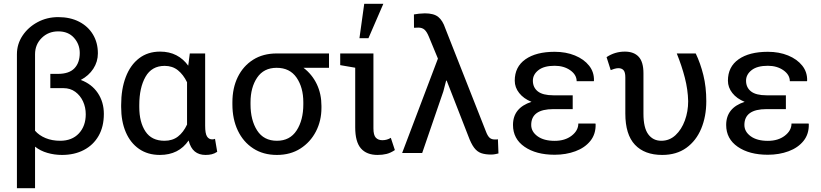

<svg xmlns="http://www.w3.org/2000/svg" viewBox="-20 -812 4358 1019"><path d="M69.8 187V-523.9Q69.8 -578.1 99.6 -622.8Q129.4 -667.5 179.2 -694.3Q229 -721.2 289.1 -721.2Q352.5 -721.2 399.9 -696.8Q447.3 -672.4 473.4 -628.9Q499.5 -585.4 499.5 -528.8Q499.5 -484.4 475.3 -447.3Q451.2 -410.2 408.7 -387.7Q466.8 -366.2 499 -318.4Q531.2 -270.5 531.2 -207.5Q531.2 -139.6 503.2 -90.8Q475.1 -42 425 -15.9Q375 10.3 309.1 10.3Q269 10.3 231.7 -0.5Q194.3 -11.2 166 -33.7V187ZM299.3 -64.9Q362.3 -64.9 398.7 -104Q435.1 -143.1 435.1 -205.6Q435.1 -242.2 420.7 -273.7Q406.2 -305.2 379.6 -324.7Q353 -344.2 316.9 -344.2H247.1V-419.9H287.1Q346.7 -419.9 375 -449.5Q403.3 -479 403.3 -530.8Q403.3 -577.1 372.8 -611.3Q342.3 -645.5 289.1 -645.5Q236.8 -645.5 201.4 -610.6Q166 -575.7 166 -523.9V-118.2Q187.5 -93.3 221.9 -79.1Q256.3 -64.9 299.3 -64.9Z M828.6 10.3Q764.2 10.3 718 -21.7Q671.9 -53.7 647.5 -110.8Q623 -168 623 -244.1V-254.4Q623 -339.4 647.5 -403.3Q671.9 -467.3 718.3 -502.7Q764.6 -538.1 829.6 -538.1Q878.4 -538.1 915.8 -518.8Q953.1 -499.5 979 -463.4L987.3 -528.3H1068.8V-144.5Q1068.8 -103.5 1078.6 -87.9Q1088.4 -72.3 1106 -72.3Q1115.2 -72.3 1121.1 -75.2L1132.8 -6.3Q1118.2 3.4 1103.5 6.8Q1088.9 10.3 1070.8 10.3Q1036.1 10.3 1013.7 -8.1Q991.2 -26.4 981 -66.4Q928.7 10.3 828.6 10.3ZM853 -64.9Q895.5 -64.9 924.6 -87.4Q953.6 -109.9 972.7 -150.9V-375.5Q953.1 -416 924.1 -439.2Q895 -462.4 854 -462.4Q785.2 -462.4 752.2 -404.3Q719.2 -346.2 719.2 -254.4V-244.1Q719.2 -163.6 752 -114.3Q784.7 -64.9 853 -64.9Z M1449.7 10.3Q1377 10.3 1324 -24.2Q1271 -58.6 1242.2 -119.1Q1213.4 -179.7 1213.4 -258.3V-269Q1213.4 -344.7 1241.9 -403.1Q1270.5 -461.4 1323.2 -494.9Q1376 -528.3 1448.7 -528.3H1726.1V-452.1H1590.8Q1636.7 -417 1661.4 -365.2Q1686 -313.5 1686 -250V-239.3Q1686 -170.9 1656.7 -114.3Q1627.4 -57.6 1574.5 -23.7Q1521.5 10.3 1449.7 10.3ZM1449.7 -64.9Q1518.6 -64.9 1554.2 -119.6Q1589.8 -174.3 1589.8 -258.3V-269Q1589.8 -347.7 1554 -399.9Q1518.1 -452.1 1448.2 -452.1Q1379.9 -452.1 1344.7 -399.9Q1309.6 -347.7 1309.6 -269V-258.3Q1309.6 -174.3 1344.7 -119.6Q1379.9 -64.9 1449.7 -64.9Z M1983.9 10.3Q1925.8 10.3 1895.5 -24.4Q1865.2 -59.1 1865.2 -136.2V-452.6L1785.6 -466.3V-528.3H1961.9V-130.9Q1961.9 -94.7 1974.6 -81.3Q1987.3 -67.9 2009.3 -67.9Q2034.2 -67.9 2054.2 -80.6L2075.7 -15.6Q2053.2 -0.5 2031.7 4.9Q2010.3 10.3 1983.9 10.3ZM1887.7 -609.4 1913.1 -792H2014.6L1935.5 -609.4Z M2586.9 8.3Q2555.2 8.3 2533.7 0.7Q2512.2 -6.8 2496.1 -28.3Q2480 -49.8 2464.8 -91.3L2350.6 -384.3L2347.7 -383.8L2333 -327.1L2220.7 0H2114.3L2304.2 -501L2255.9 -617.7Q2245.1 -644 2232.7 -654.8Q2220.2 -665.5 2200.2 -665.5Q2195.8 -665.5 2188.7 -665Q2181.6 -664.6 2177.2 -664.6L2176.8 -735.4Q2185.1 -737.3 2203.6 -739.3Q2222.2 -741.2 2234.9 -741.2Q2282.2 -741.2 2305.9 -722.2Q2329.6 -703.1 2343.3 -661.6L2558.6 -115.2Q2567.4 -91.3 2577.9 -81.5Q2588.4 -71.8 2605 -71.8Q2610.8 -71.8 2615 -71.8Q2619.1 -71.8 2622.6 -72.8L2625.5 2.4Q2618.2 4.4 2607.7 6.3Q2597.2 8.3 2586.9 8.3Z M2923.8 9.3Q2825.2 9.3 2763.9 -33Q2702.6 -75.2 2702.6 -148.9Q2702.6 -239.7 2800.8 -271.5Q2758.8 -288.6 2735.4 -318.4Q2711.9 -348.1 2711.9 -383.8Q2711.9 -457.5 2768.6 -497.3Q2825.2 -537.1 2923.8 -537.1Q2983.4 -537.1 3031.2 -517.6Q3079.1 -498 3106.4 -463.6Q3133.8 -429.2 3132.3 -383.8L3131.3 -380.9H3040.5Q3040.5 -415 3006.6 -439Q2972.7 -462.9 2923.8 -462.9Q2867.2 -462.9 2837.6 -439.7Q2808.1 -416.5 2808.1 -383.8Q2808.1 -347.7 2834.5 -326.9Q2860.8 -306.2 2917 -306.2H3019.5V-232.9H2917Q2799.3 -232.9 2799.3 -148.9Q2799.3 -113.3 2832.8 -88.9Q2866.2 -64.5 2923.8 -64.5Q2978.5 -64.5 3013.9 -91.8Q3049.3 -119.1 3049.3 -156.2H3140.1L3141.1 -153.3Q3142.6 -100.6 3113.3 -64.2Q3084 -27.8 3033.9 -9.3Q2983.9 9.3 2923.8 9.3Z M3494.6 10.3Q3400.9 10.3 3349.9 -43.7Q3298.8 -97.7 3298.8 -209.5V-400.9Q3298.8 -429.2 3289.1 -439.7Q3279.3 -450.2 3262.2 -450.2Q3252.4 -450.2 3240 -446.5Q3227.5 -442.9 3221.2 -439.9L3199.2 -508.8Q3243.2 -538.1 3296.4 -538.1Q3344.2 -538.1 3369.6 -510.7Q3395 -483.4 3395 -423.3V-208.5Q3395 -133.8 3420.4 -99.4Q3445.8 -64.9 3489.7 -64.9Q3533.2 -64.9 3565.2 -94.7Q3597.2 -124.5 3614.7 -172.4Q3632.3 -220.2 3632.3 -274.9Q3630.9 -336.4 3614.7 -399.2Q3598.6 -461.9 3571.8 -528.3H3672.4Q3697.3 -476.6 3712.9 -413.6Q3728.5 -350.6 3728.5 -274.9Q3728.5 -194.3 3701.7 -129.6Q3674.8 -64.9 3622.6 -27.3Q3570.3 10.3 3494.6 10.3Z M4055.2 9.3Q3956.5 9.3 3895.3 -33Q3834 -75.2 3834 -148.9Q3834 -239.7 3932.1 -271.5Q3890.1 -288.6 3866.7 -318.4Q3843.3 -348.1 3843.3 -383.8Q3843.3 -457.5 3899.9 -497.3Q3956.5 -537.1 4055.2 -537.1Q4114.7 -537.1 4162.6 -517.6Q4210.4 -498 4237.8 -463.6Q4265.1 -429.2 4263.7 -383.8L4262.7 -380.9H4171.9Q4171.9 -415 4137.9 -439Q4104 -462.9 4055.2 -462.9Q3998.5 -462.9 3969 -439.7Q3939.5 -416.5 3939.5 -383.8Q3939.5 -347.7 3965.8 -326.9Q3992.2 -306.2 4048.3 -306.2H4150.9V-232.9H4048.3Q3930.7 -232.9 3930.7 -148.9Q3930.7 -113.3 3964.1 -88.9Q3997.6 -64.5 4055.2 -64.5Q4109.9 -64.5 4145.3 -91.8Q4180.7 -119.1 4180.7 -156.2H4271.5L4272.5 -153.3Q4273.9 -100.6 4244.6 -64.2Q4215.3 -27.8 4165.3 -9.3Q4115.2 9.3 4055.2 9.3Z"/></svg>

Font: Roboto Slab
Style: Regular
Weight: 400
Designer: Google
Version: Version 2.000; ttfautohint (v1.8.1.43-b0c9)